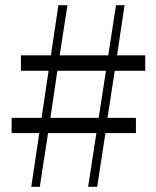

<svg xmlns="http://www.w3.org/2000/svg" viewBox="-20 -723 605 743"><path d="M101 0 132 -208H25V-267H141L168 -449H61V-509H177L206 -703H241L211 -509H399L429 -703H462L433 -509H542V-449H424L396 -267H506V-208H388L356 0H321L353 -208H166L134 0ZM175 -267H362L390 -449H202Z"/></svg>

Font: Early Summer Mincho Light
Style: Regular
Weight: 300
Designer: GuiWonder
Version: Version 1.002